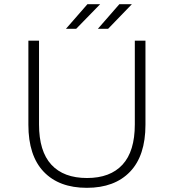

<svg xmlns="http://www.w3.org/2000/svg" viewBox="-20 -895 833 920"><path d="M116 -297V-700H167V-299Q167 -170 226 -106Q285 -42 397 -42Q508 -42 567 -106Q626 -170 626 -299V-700H677V-297Q677 -149 603 -72Q529 5 396 5Q263 5 189.5 -72Q116 -149 116 -297ZM552 -875H612L498 -757H449ZM399 -875H460L345 -757H296Z"/></svg>

Font: Goldbeck Next Light
Style: Regular
Weight: 300
Designer: Julieta Ulanovsky
Foundry: Julieta Ulanovsky
Version: Version 7.200